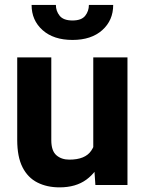

<svg xmlns="http://www.w3.org/2000/svg" viewBox="-20 -766 600 795"><path d="M366.2 -126.5V-528.3H507.8V0H375ZM382.8 -235.8 424.3 -236.8Q424.3 -166 402.8 -110.1Q381.3 -54.2 337.6 -22.2Q293.9 9.8 226.6 9.8Q174.3 9.8 134.8 -10.3Q95.2 -30.3 73.2 -73.5Q51.3 -116.7 51.3 -186.5V-528.3H192.4V-185.5Q192.4 -141.6 213.4 -123.3Q234.4 -105 267.1 -105Q333 -105 357.9 -142.3Q382.8 -179.7 382.8 -235.8ZM348.1 -745.6H448.7Q448.7 -681.6 403.3 -641.1Q357.9 -600.6 280.3 -600.6Q202.1 -600.6 156.5 -641.1Q110.8 -681.6 110.8 -745.6H211.4Q211.4 -720.2 227.1 -700.7Q242.7 -681.2 280.3 -681.2Q317.4 -681.2 332.8 -700.7Q348.1 -720.2 348.1 -745.6Z"/></svg>

Font: RobotoDEMO
Style: Regular
Weight: 400
Designer: Christian Robertson
Foundry: Google
Version: Version 2.136